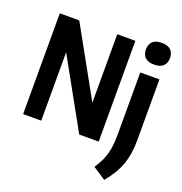

<svg xmlns="http://www.w3.org/2000/svg" viewBox="-174 -940 1255 1325"><g transform="rotate(20 454.0 -277.5)"><path d="M56.5 0V-740H199.5L478.5 -237.5V-740H611.5V0H468.5L189.5 -502.5V0ZM737.5 235.5 643.5 173.5Q671.5 132 687.8 93Q704 54 711 10.8Q718 -32.5 718 -87.5V-546.5H858.5V-94.5Q858.5 2 831.2 78.8Q804 155.5 737.5 235.5ZM788.5 -630Q743.5 -630 721.8 -651.2Q700 -672.5 700 -709.5Q700 -747 721.8 -768.2Q743.5 -789.5 788.5 -789.5Q833.5 -789.5 855.2 -768.2Q877 -747 877 -709.5Q877 -672.5 855.2 -651.2Q833.5 -630 788.5 -630Z"/></g></svg>

Font: Encode Sans Condensed
Style: Bold
Weight: 700
Width: 3
Designer: Multiple Designers
Foundry: Impallari Type
Version: Version 3.000; ttfautohint (v1.8.3) -l 8 -r 50 -G 200 -x 14 